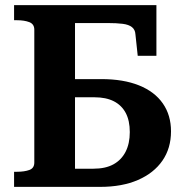

<svg xmlns="http://www.w3.org/2000/svg" viewBox="-20 -730 715 750"><path d="M35 -710H591V-512H518L509 -596Q508 -614 495.5 -624Q483 -634 459 -637Q435 -640 400 -640H273V-71H345Q392 -71 423 -88Q454 -105 470.5 -137Q487 -169 487 -214Q487 -259 471 -289Q455 -319 424.5 -334.5Q394 -350 349 -350H242V-421H376Q462 -421 523 -396.5Q584 -372 616 -326Q648 -280 648 -217Q648 -151 614.5 -102.5Q581 -54 519 -27Q457 0 371 0H35V-59H46Q75 -59 94.5 -66Q114 -73 114 -95V-614Q114 -636 94.5 -643.5Q75 -651 46 -651H35Z"/></svg>

Font: Roboto Serif 28pt SemiBold
Style: Regular
Weight: 600
Designer: Greg Gazdowicz
Foundry: Commercial Type
Version: Version 1.008